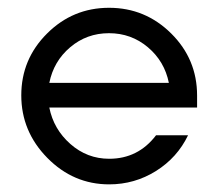

<svg xmlns="http://www.w3.org/2000/svg" viewBox="-20 -467 566 498"><path d="M107.9 -252H418Q406.7 -308.1 363.5 -344.5Q320.3 -380.9 262.7 -380.9Q205.1 -380.9 162.1 -344.5Q119.1 -308.1 107.9 -252ZM491.2 -219.2V-188H107.9Q119.1 -131.8 162.6 -93.5Q206.1 -55.2 263.2 -55.2Q338.4 -55.2 384.8 -116.2H467.8Q439.9 -58.1 384.5 -23.4Q329.1 11.2 263.2 11.2Q170.4 11.2 102.8 -57.4Q35.2 -126 35.2 -219.7Q35.2 -313.5 102.1 -380.1Q168.9 -446.8 262.9 -446.8Q356.9 -446.8 424.1 -380.1Q491.2 -313.5 491.2 -219.2Z"/></svg>

Font: Arcon-Regular
Style: Regular
Weight: 400
Designer: M. Zarth
Foundry: martin zarth - visuelle & digitale kommunikation
Version: Version 1.131;PS 001.131;hotconv 1.0.70;makeotf.lib2.5.58329